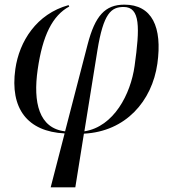

<svg xmlns="http://www.w3.org/2000/svg" viewBox="-20 -566 738 826"><path d="M198 240H304L341 9C521 0 634 -131 657 -292C679 -450 634 -546 515 -546C432 -546 389 -498 357 -375L260 -1C147 -14 122 -126 142 -266C163 -414 206 -499 278 -538L275 -544C137 -506 63 -388 46 -269C22 -99 98 0 258 8ZM399 -349C425 -509 458 -536 512 -536C584 -536 582 -447 559 -282C542 -161 470 -21 343 -1Z"/></svg>

Font: Noto Serif Display
Style: Italic
Weight: 400
Italic angle: -12°
Designer: Monotype Design Team
Foundry: Monotype Imaging Inc.
Version: Version 2.009